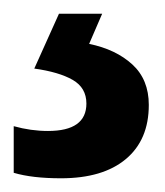

<svg xmlns="http://www.w3.org/2000/svg" viewBox="-20 -20 240 280"><path d="M197 133Q197 184 163.5 212Q130 240 69 240Q27 240 0 232V164Q25 171 50 171Q106 171 106 131Q106 108 86 96.5Q66 85 30 80L66 0H129L110 44Q149 52 173 74Q197 96 197 133Z"/></svg>

Font: Noto Sans Hebrew Condensed SemiBold
Style: Regular
Weight: 600
Width: 3
Designer: Monotype Design Team
Foundry: Monotype Imaging Inc.
Version: Version 2.004; ttfautohint (v1.8.4.7-5d5b)